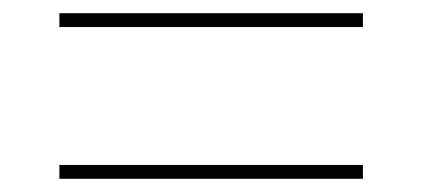

<svg xmlns="http://www.w3.org/2000/svg" viewBox="-20 -506 640 291"><path d="M530 -486V-465H70V-486ZM530 -256V-235H70V-256Z"/></svg>

Font: Hepta Slab ExtraLight
Style: Regular
Weight: 200
Designer: Michael LaGattuta
Foundry: Michael LaGattuta
Version: Version 1.100